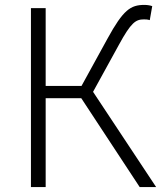

<svg xmlns="http://www.w3.org/2000/svg" viewBox="-20 -762 661 782"><path d="M106 0H166V-362H311L549 0H616L359 -388L464 -579C514 -671 533 -683 566 -683C573 -683 580 -683 590 -680L600 -737C592 -740 580 -742 568 -742C512 -742 482 -722 418 -605L312 -412H166V-729H106Z"/></svg>

Font: Noto Sans SC Light
Style: Regular
Weight: 300
Designer: Ryoko NISHIZUKA 西塚涼子 (kana, bopomofo & ideographs); Paul D. Hunt (Latin, Greek & Cyrillic); Sandoll Communications 산돌커뮤니
Foundry: Adobe
Version: Version 2.004;hotconv 1.0.118;makeotfexe 2.5.65603